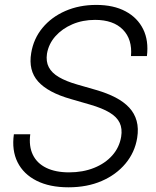

<svg xmlns="http://www.w3.org/2000/svg" viewBox="-20 -759 642 790"><path d="M261.7 11.7Q184.1 11.7 130.4 -15.4Q76.7 -42.5 52.2 -91.6Q27.8 -140.6 37.1 -206.5H104.5Q98.1 -157.2 115.2 -122.1Q132.3 -86.9 170.4 -68.4Q208.5 -49.8 264.2 -49.8Q320.8 -49.8 366.7 -68.1Q412.6 -86.4 441.9 -119.4Q471.2 -152.3 478.5 -196.3Q483.9 -229.5 472.4 -253.7Q460.9 -277.8 430.9 -295.9Q400.9 -314 350.6 -328.6L271 -351.6Q177.2 -378.4 136.7 -423.8Q96.2 -469.2 108.4 -541Q118.2 -600.1 155 -644.5Q191.9 -689 249 -713.9Q306.2 -738.8 376 -738.8Q447.3 -738.8 496.6 -712.4Q545.9 -686 569.1 -638.9Q592.3 -591.8 584.5 -528.3H519Q524.9 -597.2 485.6 -637.2Q446.3 -677.2 371.1 -677.2Q320.3 -677.2 278.1 -659.2Q235.8 -641.1 208 -609.9Q180.2 -578.6 173.3 -538.1Q168.5 -506.3 180.7 -482.7Q192.9 -459 222.4 -441.7Q252 -424.3 298.3 -411.1L376 -388.7Q421.4 -375.5 455.6 -357.7Q489.7 -339.8 511.7 -316.2Q533.7 -292.5 542.2 -261.5Q550.8 -230.5 544.4 -191.4Q534.7 -131.8 496.3 -85.9Q458 -40 398.2 -14.2Q338.4 11.7 261.7 11.7Z"/></svg>

Font: Inter 28pt Light
Style: Italic
Weight: 300
Italic angle: -9.3988°
Designer: Rasmus Andersson
Foundry: rsms
Version: Version 4.001;git-66647c0bb